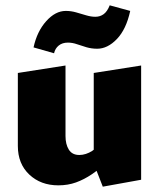

<svg xmlns="http://www.w3.org/2000/svg" viewBox="-20 -687 598 721"><path d="M199 9Q133 9 90 -31.5Q47 -72 47 -139V-413L226 -441V-176Q226 -145 238.5 -125Q251 -105 278 -105Q290 -105 302.5 -109Q315 -113 326.5 -120.5Q338 -128 346 -138L385 -78Q355 -53 325.5 -33Q296 -13 265.5 -2Q235 9 199 9ZM366 14 332 -73V-413L510 -441V-12ZM183 -487 106 -509Q119 -569 153.5 -607.5Q188 -646 227 -646Q247 -646 266 -640.5Q285 -635 303.5 -629.5Q322 -624 338 -624Q356 -624 369.5 -634Q383 -644 392 -667L469 -646Q454 -577 419 -540.5Q384 -504 345 -504Q324 -504 305 -509.5Q286 -515 269 -521Q252 -527 235 -527Q214 -527 200.5 -516Q187 -505 183 -487Z"/></svg>

Font: Ysabeau Infant Black
Style: Regular
Weight: 900
Designer: Christian Thalmann (Catharsis Fonts)
Version: Version 2.001;gftools[0.9.30]; featfreeze: ss01,ss02,lnum